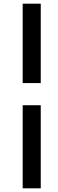

<svg xmlns="http://www.w3.org/2000/svg" viewBox="-20 -770 312 1040"><path d="M102.9 250H200.7V-200H102.9V250ZM200.7 -320V-750H102.9V-320H200.7Z"/></svg>

Font: Source Serif Variable
Style: Italic
Weight: 389
Italic angle: -12°
Designer: Frank Grießhammer
Foundry: Adobe Systems Incorporated
Version: Version 3.001;hotconv 1.0.111;makeotfexe 2.5.65597